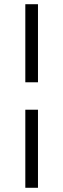

<svg xmlns="http://www.w3.org/2000/svg" viewBox="-20 -718 300 910"><path d="M160 -328V-698H100V-328ZM160 172V-198H100V172Z"/></svg>

Font: Stint Ultra Expanded
Style: Regular
Weight: 400
Width: 7
Designer: Astigmatic (AOETI)
Foundry: Astigmatic (AOETI)
Version: Version 1.000